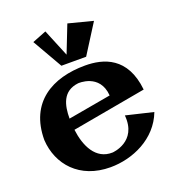

<svg xmlns="http://www.w3.org/2000/svg" viewBox="-138 -849 886 977"><g transform="rotate(-20 305.5 -360.5)"><path d="M599 -167C550 -38 414 21 294 21C127 21 32 -90 24 -224C24 -429 171 -510 348 -510C447 -510 568 -476 587 -293L186 -221C197 -131 237 -43 329 -46C329 -46 466 -54 452 -202ZM414 -324C405 -447 284 -437 284 -437C198 -427 182 -355 182 -283ZM469 -708 337 -742 279 -594 218 -742 142 -712 235 -550H369Z"/></g></svg>

Font: Peralta
Style: Regular
Weight: 400
Designer: Astigmatic (AOETI)
Foundry: Astigmatic (AOETI)
Version: Version 1.000